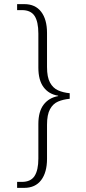

<svg xmlns="http://www.w3.org/2000/svg" viewBox="-20 -780 419 931"><path d="M63 131V102H86Q129 102 147.5 73.5Q166 45 166 -11V-179Q166 -239 191.5 -272.5Q217 -306 262 -314V-316Q217 -323 191.5 -357Q166 -391 166 -452V-617Q166 -675 147.5 -703Q129 -731 86 -731H63V-760H98Q151 -760 179.5 -723Q208 -686 208 -620V-455Q208 -406 222.5 -379.5Q237 -353 261.5 -342Q286 -331 318 -328V-301Q286 -298 261.5 -287.5Q237 -277 222.5 -250.5Q208 -224 208 -175V-10Q208 56 179.5 93.5Q151 131 97 131Z"/></svg>

Font: Noto Serif Khmer SemiCondensed ExtraLight
Style: Regular
Weight: 200
Width: 4
Designer: Danh Hong and the Monotype Design Team
Foundry: Monotype Imaging Inc.
Version: Version 2.004; ttfautohint (v1.8.4.7-5d5b)